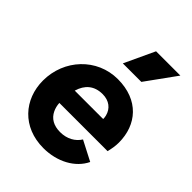

<svg xmlns="http://www.w3.org/2000/svg" viewBox="-233 -943 1078 1078"><g transform="rotate(45 306.0 -404.0)"><path d="M430 -640 560 -820H367L283 -640ZM304 12C413 12 507 -39 545 -119L427 -180C404 -143 362 -118 307 -118C256 -118 220 -138 201 -178C194 -193 189 -211 188 -231H571C578 -260 582 -285 582 -310C582 -451 492 -558 326 -558C161 -558 34 -422 34 -255C34 -106 137 12 304 12ZM200 -341 201 -343C218 -400 257 -438 325 -438C377 -438 412 -410 423 -366C425 -358 426 -350 426 -341Z"/></g></svg>

Font: Plus Jakarta Sans ExtraBold
Style: Italic
Weight: 800
Italic angle: -8°
Designer: Gumpita Rahayu
Foundry: Tokotype
Version: Version 2.071;gftools[0.9.30]